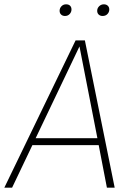

<svg xmlns="http://www.w3.org/2000/svg" viewBox="-33 -869 612 889"><path d="M424 -197H117L23 0H-13L317 -682H360L498 0H462ZM418 -229 335 -654 132 -229ZM243 -819Q243 -831 251.5 -840Q260 -849 273 -849Q285 -849 291.5 -842.5Q298 -836 298 -825Q298 -813 289.5 -804Q281 -795 268 -795Q257 -795 250 -801.5Q243 -808 243 -819ZM417 -819Q417 -831 426 -840Q435 -849 448 -849Q459 -849 466 -842.5Q473 -836 473 -825Q473 -813 464.5 -804Q456 -795 442 -795Q431 -795 424 -801.5Q417 -808 417 -819Z"/></svg>

Font: FiraGO UltraLight
Style: Italic
Weight: 200
Italic angle: -8°
Designer: bBox Type GmbH
Foundry: bBox Type GmbH
Version: Version 1.001